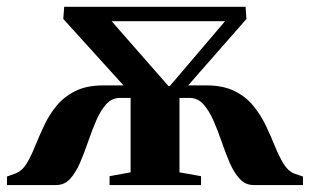

<svg xmlns="http://www.w3.org/2000/svg" viewBox="-38 -532 891 552"><path d="M-18 0V-24.5L7 -33.5Q26 -41 38.8 -62.2Q51.5 -83.5 63 -112Q74.5 -140.5 88.8 -171Q103 -201.5 124.5 -227.8Q146 -254 178.5 -270.2Q211 -286.5 259.5 -286.5H317L144 -477.5L146.5 -512.5H668L670.5 -477.5L503 -286.5H555Q603.5 -286.5 636.2 -270.2Q669 -254 690.5 -227.5Q712 -201 726.5 -170.5Q741 -140 752.5 -111.5Q764 -83 776.8 -61.8Q789.5 -40.5 808 -33L833 -24.5V0H691Q667.5 0 651 -18Q634.5 -36 622.2 -64.5Q610 -93 599 -125.2Q588 -157.5 575.5 -185.8Q563 -214 546.8 -232.2Q530.5 -250.5 506.5 -250.5H478V-36.5L540 -25.5V0H277V-25.5L337.5 -36.5V-250.5H307Q283.5 -250.5 267.2 -232.2Q251 -214 238.8 -185.8Q226.5 -157.5 215.5 -125.2Q204.5 -93 192.2 -64.5Q180 -36 163.8 -18Q147.5 0 123.5 0ZM446 -285H450.5L609 -471H283Z"/></svg>

Font: Merriweather 120pt
Style: Bold
Weight: 700
Designer: Eben Sorkin
Foundry: Eben Sorkin
Version: Version 2.100